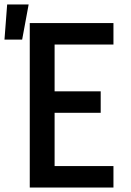

<svg xmlns="http://www.w3.org/2000/svg" viewBox="-66 -838 586 858"><path d="M67 0V-735H441V-639H178V-430H384V-334H178V-96H441V0ZM-46 -661 -34 -818H62L33 -661Z"/></svg>

Font: Iosevka Curly
Style: Bold
Weight: 700
Monospace: yes
Designer: Belleve Invis
Foundry: Belleve Invis
Version: Version 22.1.2; ttfautohint (v1.8.4)